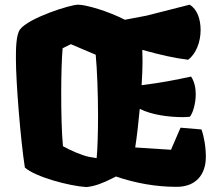

<svg xmlns="http://www.w3.org/2000/svg" viewBox="-20 -776 917 807"><path d="M84.5 -71.8C127.9 -32.7 270.5 5.9 343.3 10.3C378.4 6.8 410.6 -5.4 456.1 -28.3L467.3 -34.2C550.3 -5.9 635.3 9.3 722.7 9.3C802.7 9.3 845.2 -41.5 845.2 -116.7C845.2 -160.2 836.9 -204.6 826.7 -231.9L738.8 -239.3L698.7 -146.5L548.3 -156.2C555.2 -200.7 562 -259.3 567.4 -318.4C618.2 -293 689.5 -283.7 748.5 -283.7C758.3 -283.7 768.1 -284.2 777.8 -285.2C789.1 -297.4 802.7 -337.9 802.7 -379.9C802.7 -406.2 797.4 -432.6 783.2 -454.1C715.3 -439.9 662.6 -428.7 575.2 -418C577.6 -456.5 579.1 -491.2 579.1 -517.6C579.1 -536.6 578.6 -552.2 578.1 -566.4C654.3 -544.9 718.8 -530.8 771 -524.9C803.2 -549.3 823.2 -598.1 823.2 -649.9C823.2 -694.8 809.1 -737.8 776.9 -756.3L596.7 -710.4L504.9 -692.9C436 -728.5 342.3 -756.3 308.1 -756.3C274.4 -756.3 101.1 -700.7 64.5 -652.8C46.4 -628.9 46.9 -563.5 46.9 -527.8C46.9 -429.2 66.4 -188.5 84.5 -71.8ZM244.6 -161.6C239.3 -216.8 237.3 -298.8 237.3 -383.8C237.3 -456.5 239.3 -529.8 243.2 -573.2L277.8 -590.3L382.3 -545.9C388.2 -483.9 392.1 -381.8 392.1 -286.1C392.1 -227.5 390.1 -147.5 386.2 -111.3L356 -116.2C321.3 -123.5 271.5 -146 244.6 -161.6Z"/></svg>

Font: Fruktur
Style: Regular
Weight: 400
Designer: Viktoriya Grabowska
Foundry: Viktoriya Grabowska
Version: Version 1.002